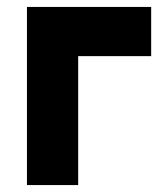

<svg xmlns="http://www.w3.org/2000/svg" viewBox="-20 -530 471 560"><path d="M208 -366.2Q208 -326.2 208 -285.2Q208 -245.1 208 -205.1Q208 -175.8 208 -146.5Q208 -117.2 208 -87.9Q208 -63.5 208 -39.1Q208 -14.6 208 9.8Q205.1 9.8 203.1 9.8Q200.2 9.8 198.2 9.8Q183.6 9.8 168.9 9.8Q154.3 9.8 139.6 9.8Q128.9 9.8 119.1 9.8Q109.4 9.8 98.6 9.8Q88.9 9.8 79.1 9.8Q69.3 9.8 58.6 9.8Q58.6 7.8 58.6 4.9Q58.6 2.9 58.6 0Q58.6 -56.6 58.6 -113.3Q58.6 -170.9 58.6 -227.5Q58.6 -266.6 58.6 -305.7Q58.6 -344.7 58.6 -383.8Q58.6 -415 58.6 -446.3Q58.6 -478.5 58.6 -509.8Q61.5 -509.8 64.5 -509.8Q66.4 -509.8 69.3 -509.8Q107.4 -509.8 146.5 -509.8Q185.5 -509.8 224.6 -509.8Q251 -509.8 278.3 -509.8Q304.7 -509.8 331.1 -509.8Q353.5 -509.8 376 -509.8Q398.4 -509.8 420.9 -509.8Q420.9 -507.8 420.9 -504.9Q420.9 -502.9 420.9 -500Q420.9 -495.1 420.9 -491.2Q420.9 -486.3 420.9 -482.4Q420.9 -472.7 420.9 -462.9Q420.9 -453.1 420.9 -443.4Q420.9 -433.6 420.9 -423.8Q420.9 -415 420.9 -405.3Q420.9 -395.5 420.9 -385.7Q420.9 -376 420.9 -366.2Q418.9 -366.2 416 -366.2Q413.1 -366.2 411.1 -366.2Q386.7 -366.2 362.3 -366.2Q337.9 -366.2 314.5 -366.2Q297.9 -366.2 281.2 -366.2Q264.6 -366.2 248 -366.2Q242.2 -366.2 236.3 -366.2Q231.4 -366.2 225.6 -366.2Q220.7 -366.2 216.8 -366.2Q211.9 -366.2 208 -366.2Z"/></svg>

Font: LeFont
Style: Bold
Weight: 800
Designer: Leryon MEDIA
Version: Version 1.0